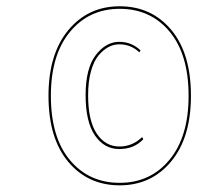

<svg xmlns="http://www.w3.org/2000/svg" viewBox="-20 -734 698 599"><path d="M353.5 -714.4Q452.6 -714.4 514.2 -640.9Q575.7 -567.4 575.7 -435.1Q575.7 -304.7 513.9 -230.2Q452.1 -155.8 353.5 -155.8Q254.4 -155.8 192.9 -229.2Q131.3 -302.7 131.3 -435.1Q131.3 -565.4 193.1 -639.9Q254.9 -714.4 353.5 -714.4ZM353.5 -706.5Q257.8 -706.5 198.2 -634.5Q138.7 -562.5 138.7 -435.1Q138.7 -305.7 198 -234.6Q257.3 -163.6 353.5 -163.6Q449.2 -163.6 508.8 -235.6Q568.4 -307.6 568.4 -435.1Q568.4 -564.5 509 -635.5Q449.7 -706.5 353.5 -706.5ZM352.1 -603.5Q390.6 -603.5 418.5 -576.7L414.6 -570.8Q388.7 -595.7 352.1 -595.7Q334.5 -595.7 318.4 -587.2Q302.2 -578.6 287.4 -561Q272.5 -543.5 263.7 -511.2Q254.9 -479 254.9 -437Q254.9 -356.9 282 -316.9Q309.1 -276.9 352.5 -276.9Q393.1 -276.9 423.3 -306.2L427.2 -299.8Q398.4 -269 352.1 -269Q305.2 -269 276.1 -311.5Q247.1 -354 247.1 -437Q247.1 -521 278.8 -562.3Q310.5 -603.5 352.1 -603.5Z"/></svg>

Font: Fira Sans Compressed Eight
Style: Italic
Weight: 100
Width: 3
Italic angle: -8°
Designer: Carrois Corporate & Edenspiekermann AG
Foundry: Carrois Corporate GbR & Edenspiekermann AG
Version: Version 4.203;PS 004.203;hotconv 1.0.88;makeotf.lib2.5.64775